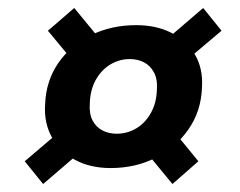

<svg xmlns="http://www.w3.org/2000/svg" viewBox="-20 -539 601 481"><path d="M257 -118Q206 -118 168 -138.5Q130 -159 110 -195Q90 -231 93 -277Q95 -336 126 -381Q157 -426 208 -451Q259 -476 321 -476Q372 -476 410 -456.5Q448 -437 468.5 -402Q489 -367 486 -320Q484 -261 452.5 -215.5Q421 -170 370.5 -144Q320 -118 257 -118ZM88 -78 42 -135 150 -227 208 -181ZM412 -78 337 -169 405 -223 477 -135ZM272 -204Q299 -204 321.5 -217.5Q344 -231 358 -256Q372 -281 373 -314Q375 -341 365.5 -358Q356 -375 340.5 -383Q325 -391 305 -391Q279 -391 256.5 -377.5Q234 -364 220 -339Q206 -314 205 -280Q203 -254 212 -237Q221 -220 237 -212Q253 -204 272 -204ZM174 -373 100 -462 166 -519 245 -423ZM420 -365 376 -422 489 -519 535 -462Z"/></svg>

Font: DM Sans
Style: Bold Italic
Weight: 700
Italic angle: -10°
Designer: Colophon Foundry, Jonny Pinhorn
Foundry: Colophon Foundry
Version: Version 4.004;gftools[0.9.30]